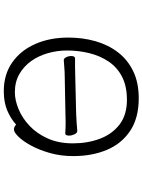

<svg xmlns="http://www.w3.org/2000/svg" viewBox="114 -868 771 1040"><g transform="rotate(-90 500.0 -347.5)"><path d="M345 -646Q380 -677 424 -695Q468 -713 527 -713Q617 -713 682 -667.5Q747 -622 782 -543Q817 -464 817 -363Q817 -286 797.5 -217Q778 -148 737.5 -95Q697 -42 635 -12Q573 18 488 18Q381 18 311.5 -28.5Q242 -75 208.5 -155Q175 -235 175 -337Q175 -404 191.5 -462.5Q208 -521 232 -565Q256 -609 280 -633.5Q304 -658 319 -658Q327 -658 334 -654.5Q341 -651 345 -646ZM480 -46Q554 -46 605 -72.5Q656 -99 687 -145Q718 -191 732.5 -249.5Q747 -308 747 -371Q747 -422 733 -472.5Q719 -523 690.5 -563.5Q662 -604 619.5 -628.5Q577 -653 521 -653Q478 -653 429.5 -633Q381 -613 339 -573.5Q297 -534 270.5 -475Q244 -416 244 -339Q244 -259 269 -192.5Q294 -126 346 -86Q398 -46 480 -46ZM695 -388Q704 -388 710.5 -375Q717 -362 717 -348Q717 -327 704 -327Q686 -327 659 -327Q632 -327 612 -326L404 -321Q382 -320 357 -318.5Q332 -317 312 -315H311Q300 -315 293 -330Q286 -345 286 -359Q286 -380 298 -380H299Q313 -379 327.5 -378.5Q342 -378 358 -378Q369 -378 380.5 -378.5Q392 -379 403 -379L611 -383Q629 -383 653.5 -385Q678 -387 694 -388Z"/></g></svg>

Font: Moon Stars Kai T HW
Style: Regular
Weight: 400
Designer: GuiWonder
Version: Version 1.101